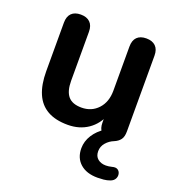

<svg xmlns="http://www.w3.org/2000/svg" viewBox="-127 -601 832 900"><g transform="rotate(20 289.5 -151.0)"><path d="M392 -132 406 -102Q385 -48 342.5 -19Q300 10 242 10Q181 10 141 -12.5Q101 -35 81.5 -80Q62 -125 62 -192V-434Q62 -465 78 -481Q94 -497 124 -497Q154 -497 170.5 -481Q187 -465 187 -434V-190Q187 -138 208 -113Q229 -88 275 -88Q325 -88 357 -122.5Q389 -157 389 -214V-434Q389 -465 405 -481Q421 -497 451 -497Q481 -497 497.5 -481Q514 -465 514 -434V-56Q514 -29 503.5 -15Q493 -1 474 7Q451 16 435 34.5Q419 53 419 77Q419 102 435 115Q451 128 475 128Q482 128 489.5 127Q497 126 505 124Q523 119 533 125.5Q543 132 545.5 144.5Q548 157 542 168.5Q536 180 521 186Q505 192 488.5 193.5Q472 195 458 195Q403 195 371.5 167Q340 139 340 91Q340 56 360 24.5Q380 -7 414 -28L407 -9Q399 -19 395.5 -30Q392 -41 392 -56Z"/></g></svg>

Font: Nunito ExtraLight
Style: Regular
Weight: 200
Designer: Vernon Adams
Foundry: Vernon Adams
Version: Version 3.602